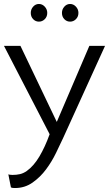

<svg xmlns="http://www.w3.org/2000/svg" viewBox="-22 -691 561 967"><path d="M133 -626Q133 -644 145 -657.5Q157 -671 174 -671Q191 -671 203.5 -657.5Q216 -644 216 -626Q216 -607 203.5 -594.5Q191 -582 174 -582Q157 -582 145 -594.5Q133 -607 133 -626ZM290 -626Q290 -644 302 -657.5Q314 -671 331 -671Q348 -671 360.5 -657.5Q373 -644 373 -626Q373 -607 360.5 -594.5Q348 -582 331 -582Q314 -582 302 -594.5Q290 -607 290 -626ZM296 4Q281 36 260 79.5Q239 123 210 162Q181 201 142 228.5Q103 256 54 256Q46 256 42 255.5Q38 255 33 253L20 187Q23 188 27 189Q31 190 41 190Q61 190 78.5 186Q96 182 113 170Q148 145 176.5 97Q205 49 228 -15L-2 -460H81L264 -77L428 -460H507Z"/></svg>

Font: Quattrocento Sans
Style: Regular
Weight: 400
Designer: Pablo Impallari
Foundry: Pablo Impallari, Igino Marini, Brenda Gallo
Version: Version 2.000